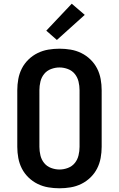

<svg xmlns="http://www.w3.org/2000/svg" viewBox="-20 -1005 640 1033"><path d="M300 8Q270 8 240 3Q210 -2 182.5 -15.5Q155 -29 133 -50.5Q111 -72 97.5 -98.5Q84 -125 78.5 -155Q73 -185 73 -215V-520Q73 -550 78.5 -580Q84 -610 97.5 -636.5Q111 -663 133 -684.5Q155 -706 182.5 -719.5Q210 -733 240 -738Q270 -743 300 -743Q330 -743 360 -738Q390 -733 417.5 -719.5Q445 -706 467 -684.5Q489 -663 502.5 -636.5Q516 -610 521.5 -580Q527 -550 527 -520V-215Q527 -185 521.5 -155Q516 -125 502.5 -98.5Q489 -72 467 -50.5Q445 -29 417.5 -15.5Q390 -2 360 3Q330 8 300 8ZM300 -93Q323 -93 345.5 -101.5Q368 -110 382.5 -128Q397 -146 402.5 -169Q408 -192 408 -215V-520Q408 -543 402.5 -566Q397 -589 382.5 -607Q368 -625 345.5 -633.5Q323 -642 300 -642Q277 -642 254.5 -633.5Q232 -625 217.5 -607Q203 -589 197.5 -566Q192 -543 192 -520V-215Q192 -192 197.5 -169Q203 -146 217.5 -128Q232 -110 254.5 -101.5Q277 -93 300 -93ZM286 -790 229 -840 366 -985 436 -925Z"/></svg>

Font: R Plex Mono
Style: Bold
Weight: 700
Monospace: yes
Designer: Belleve Invis
Foundry: Belleve Invis
Version: Version 31.8.0